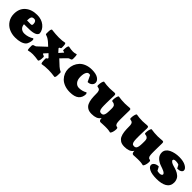

<svg xmlns="http://www.w3.org/2000/svg" viewBox="372 -1918 3314 3314"><g transform="rotate(45 2029.0 -261.0)"><path d="M265.1 -341.8Q279.3 -341.8 308.6 -341.1Q337.9 -340.3 354 -340.3Q373.5 -340.3 380.6 -348.4Q387.7 -356.4 387.7 -375.5Q387.7 -411.1 373 -430.2Q358.4 -449.2 330.6 -449.2Q290.5 -449.2 277.8 -424.1Q265.1 -398.9 265.1 -341.8ZM534.2 -47.9Q470.2 13.2 327.1 13.2Q243.7 13.2 175 -19.3Q106.4 -51.8 64.9 -115.5Q23.4 -179.2 23.4 -262.7Q23.4 -390.6 106 -462.4Q188.5 -534.2 323.7 -534.2Q430.2 -534.2 500.5 -477.1Q570.8 -419.9 578.6 -338.4Q567.4 -263.2 396.5 -259.8Q347.2 -258.3 273.9 -258.3Q278.8 -201.7 311.3 -174.6Q343.8 -147.5 390.6 -147.5Q434.6 -147.5 479.5 -161.6Q524.4 -175.8 558.6 -199.2Q575.2 -191.9 575.2 -170.4Q575.2 -136.7 561.8 -98.9Q548.3 -61 534.2 -47.9Z M985.8 -144.5 927.2 -204.6Q865.2 -139.2 865.2 -137.2Q865.2 -128.9 872.8 -124.3Q880.4 -119.6 889.4 -117.9Q898.4 -116.2 906 -109.9Q913.6 -103.5 913.6 -92.3Q913.6 6.8 886.7 13.7Q805.7 0 747.6 0Q696.3 0 646 13.2Q645 13.7 643.1 13.7Q637.7 13.7 634.5 5.6Q631.3 -2.4 630.1 -20Q628.9 -37.6 628.7 -50Q628.4 -62.5 628.4 -85.9Q628.4 -102.5 636.2 -110.8Q644 -119.1 654.3 -121.1Q664.6 -123 678.7 -128.9Q692.9 -134.8 702.1 -145Q714.8 -156.7 764.6 -203.6Q814.5 -250.5 844.2 -277.8Q832.5 -288.6 814 -305.9Q795.4 -323.2 783.9 -333.5Q772.5 -343.8 766.6 -347.7Q736.3 -371.1 711.9 -383.1Q687.5 -395 678.5 -396Q669.4 -397 665.3 -402.3Q661.1 -407.7 661.1 -423.8Q661.1 -483.4 665 -503.9Q668.9 -524.4 681.2 -534.2Q786.6 -521 860.4 -521Q946.8 -521 1002.9 -534.7Q1014.2 -531.2 1018.8 -509.5Q1023.4 -487.8 1023.4 -435.1Q1023.4 -422.9 1017.8 -417Q1012.2 -411.1 1005.9 -410.4Q999.5 -409.7 993.9 -404.5Q988.3 -399.4 988.3 -388.2Q988.3 -387.7 991.7 -383.3L1043.5 -325.7Q1107.9 -395.5 1107.9 -398.4Q1107.9 -406.7 1101.8 -408.9Q1095.7 -411.1 1088.6 -410.2Q1081.5 -409.2 1075.4 -413.3Q1069.3 -417.5 1069.3 -428.7Q1069.3 -527.8 1096.2 -534.7Q1161.1 -521 1206.1 -521Q1244.6 -521 1278.3 -534.2Q1278.8 -534.7 1281.2 -534.7Q1286.6 -534.7 1289.8 -526.6Q1293 -518.6 1294.2 -501Q1295.4 -483.4 1295.7 -470.9Q1295.9 -458.5 1295.9 -435.1Q1295.9 -418.5 1288.1 -410.2Q1280.3 -401.9 1270 -399.9Q1259.8 -397.9 1245.6 -392.1Q1231.4 -386.2 1222.2 -376Q1172.4 -326.2 1121.1 -272.5Q1219.7 -180.2 1227.1 -173.8Q1247.1 -156.7 1264.4 -145.5Q1281.7 -134.3 1289.1 -131.8Q1296.4 -129.4 1302 -125.5Q1307.6 -121.6 1308.6 -116.5Q1309.6 -111.3 1309.6 -97.2Q1309.6 -37.6 1305.7 -17.1Q1301.8 3.4 1289.6 13.2Q1197.3 0 1134.8 0Q1039.1 0 976.1 13.7Q964.8 9.8 960.2 -13.9Q955.6 -37.6 955.6 -95.7Q955.6 -107.9 960.2 -114Q964.8 -120.1 970.7 -121.1Q976.6 -122.1 981.2 -127.7Q985.8 -133.3 985.8 -144.5Z M1870.6 -190.4 1885.7 -166Q1885.7 -80.6 1831.1 -33.7Q1776.4 13.2 1661.1 13.2Q1587.4 13.2 1528.3 -9.5Q1469.2 -32.2 1432.6 -70.1Q1396 -107.9 1376.7 -155Q1357.4 -202.1 1357.4 -253.4Q1357.4 -309.1 1376.5 -358.9Q1395.5 -408.7 1432.1 -448.2Q1468.8 -487.8 1527.6 -511Q1586.4 -534.2 1660.6 -534.2Q1761.2 -534.2 1812.5 -499.3Q1863.8 -464.4 1863.8 -417.5Q1863.8 -381.3 1834 -355.2Q1804.2 -329.1 1756.3 -329.1L1701.7 -443.4Q1696.3 -448.7 1672.4 -448.7Q1648.4 -448.7 1632.3 -428Q1616.2 -407.2 1609.6 -376.2Q1603 -345.2 1603 -307.1Q1603 -232.9 1637.2 -191.4Q1671.4 -149.9 1722.7 -149.9Q1801.3 -149.9 1870.6 -190.4Z M2374.5 -292.5Q2374.5 -309.1 2374 -318.4Q2373.5 -327.6 2369.9 -342.8Q2366.2 -357.9 2359.6 -366.5Q2353 -375 2339.6 -382.6Q2326.2 -390.1 2306.6 -392.1Q2291 -393.6 2286.6 -399.4Q2282.2 -405.3 2282.2 -421.4Q2282.2 -455.1 2290.5 -490Q2298.8 -524.9 2313.5 -534.2Q2390.1 -521 2477.1 -521Q2503.9 -521 2538.3 -524.4Q2572.8 -527.8 2581.5 -527.8Q2603 -527.8 2608.6 -520Q2614.3 -512.2 2614.3 -484.9Q2614.3 -483.4 2613.5 -449.2Q2612.8 -415 2612.1 -368.2Q2611.3 -321.3 2611.3 -288.6Q2611.3 -259.3 2611.6 -243.9Q2611.8 -228.5 2614 -207.3Q2616.2 -186 2620.4 -174.8Q2624.5 -163.6 2632.6 -154.1Q2640.6 -144.5 2652.3 -141.6Q2653.3 -141.6 2658.4 -141.1Q2663.6 -140.6 2667 -139.4Q2670.4 -138.2 2674.8 -135Q2679.2 -131.8 2681.4 -124Q2683.6 -116.2 2683.6 -105Q2683.6 -94.7 2681.2 -72.5Q2678.7 -50.3 2668.7 -21.2Q2658.7 7.8 2643.6 12.7Q2640.6 12.2 2629.9 9.8Q2619.1 7.3 2615.2 6.6Q2611.3 5.9 2599.9 4.2Q2588.4 2.4 2578.1 1.7Q2567.9 1 2550.8 0.5Q2533.7 0 2513.2 0Q2481 0 2448.2 2.4Q2415.5 4.9 2407.2 4.9Q2366.2 4.9 2366.2 -61Q2339.4 -19.5 2297.1 -3.2Q2254.9 13.2 2193.8 13.2Q2163.1 13.2 2137.9 7.6Q2112.8 2 2094 -10Q2075.2 -22 2060.8 -37.1Q2046.4 -52.2 2036.6 -74Q2026.9 -95.7 2020.5 -118.4Q2014.2 -141.1 2010.7 -170.9Q2007.3 -200.7 2006.1 -228.8Q2004.9 -256.8 2004.9 -292.5Q2004.9 -313 2003.7 -325.2Q2002.4 -337.4 1997.3 -354Q1992.2 -370.6 1979.5 -379.9Q1966.8 -389.2 1946.3 -391.6Q1930.7 -393.6 1926.3 -399.4Q1921.9 -405.3 1921.9 -421.4Q1921.9 -455.1 1930.2 -490Q1938.5 -524.9 1953.1 -534.2Q2021.5 -521 2102.5 -521Q2130.4 -521 2166.3 -524.4Q2202.1 -527.8 2211.4 -527.8Q2233.4 -527.8 2240.2 -519.5Q2247.1 -511.2 2247.1 -484.9Q2247.1 -482.9 2245.6 -449.5Q2244.1 -416 2242.9 -371.6Q2241.7 -327.1 2241.7 -299.8Q2241.7 -258.8 2241.9 -239.5Q2242.2 -220.2 2244.1 -193.6Q2246.1 -167 2250.2 -155.5Q2254.4 -144 2261.5 -131.6Q2268.6 -119.1 2280 -115Q2291.5 -110.8 2307.6 -110.8Q2320.8 -110.8 2331.1 -115.2Q2341.3 -119.6 2348.4 -126.7Q2355.5 -133.8 2360.4 -147Q2365.2 -160.2 2367.9 -173.3Q2370.6 -186.5 2372.1 -207.5Q2373.5 -228.5 2374 -246.8Q2374.5 -265.1 2374.5 -292.5Z M3174.8 -292.5Q3174.8 -309.1 3174.3 -318.4Q3173.8 -327.6 3170.2 -342.8Q3166.5 -357.9 3159.9 -366.5Q3153.3 -375 3139.9 -382.6Q3126.5 -390.1 3106.9 -392.1Q3091.3 -393.6 3086.9 -399.4Q3082.5 -405.3 3082.5 -421.4Q3082.5 -455.1 3090.8 -490Q3099.1 -524.9 3113.8 -534.2Q3190.4 -521 3277.3 -521Q3304.2 -521 3338.6 -524.4Q3373 -527.8 3381.8 -527.8Q3403.3 -527.8 3408.9 -520Q3414.6 -512.2 3414.6 -484.9Q3414.6 -483.4 3413.8 -449.2Q3413.1 -415 3412.4 -368.2Q3411.6 -321.3 3411.6 -288.6Q3411.6 -259.3 3411.9 -243.9Q3412.1 -228.5 3414.3 -207.3Q3416.5 -186 3420.7 -174.8Q3424.8 -163.6 3432.9 -154.1Q3440.9 -144.5 3452.6 -141.6Q3453.6 -141.6 3458.7 -141.1Q3463.9 -140.6 3467.3 -139.4Q3470.7 -138.2 3475.1 -135Q3479.5 -131.8 3481.7 -124Q3483.9 -116.2 3483.9 -105Q3483.9 -94.7 3481.4 -72.5Q3479 -50.3 3469 -21.2Q3459 7.8 3443.8 12.7Q3440.9 12.2 3430.2 9.8Q3419.4 7.3 3415.5 6.6Q3411.6 5.9 3400.1 4.2Q3388.7 2.4 3378.4 1.7Q3368.2 1 3351.1 0.5Q3334 0 3313.5 0Q3281.2 0 3248.5 2.4Q3215.8 4.9 3207.5 4.9Q3166.5 4.9 3166.5 -61Q3139.6 -19.5 3097.4 -3.2Q3055.2 13.2 2994.1 13.2Q2963.4 13.2 2938.2 7.6Q2913.1 2 2894.3 -10Q2875.5 -22 2861.1 -37.1Q2846.7 -52.2 2836.9 -74Q2827.1 -95.7 2820.8 -118.4Q2814.5 -141.1 2811 -170.9Q2807.6 -200.7 2806.4 -228.8Q2805.2 -256.8 2805.2 -292.5Q2805.2 -313 2804 -325.2Q2802.7 -337.4 2797.6 -354Q2792.5 -370.6 2779.8 -379.9Q2767.1 -389.2 2746.6 -391.6Q2731 -393.6 2726.6 -399.4Q2722.2 -405.3 2722.2 -421.4Q2722.2 -455.1 2730.5 -490Q2738.8 -524.9 2753.4 -534.2Q2821.8 -521 2902.8 -521Q2930.7 -521 2966.6 -524.4Q3002.4 -527.8 3011.7 -527.8Q3033.7 -527.8 3040.5 -519.5Q3047.4 -511.2 3047.4 -484.9Q3047.4 -482.9 3045.9 -449.5Q3044.4 -416 3043.2 -371.6Q3042 -327.1 3042 -299.8Q3042 -258.8 3042.2 -239.5Q3042.5 -220.2 3044.4 -193.6Q3046.4 -167 3050.5 -155.5Q3054.7 -144 3061.8 -131.6Q3068.8 -119.1 3080.3 -115Q3091.8 -110.8 3107.9 -110.8Q3121.1 -110.8 3131.3 -115.2Q3141.6 -119.6 3148.7 -126.7Q3155.8 -133.8 3160.6 -147Q3165.5 -160.2 3168.2 -173.3Q3170.9 -186.5 3172.4 -207.5Q3173.8 -228.5 3174.3 -246.8Q3174.8 -265.1 3174.8 -292.5Z M4040.5 -158.7Q4040.5 -114.3 4021.2 -80.6Q4002 -46.9 3966.6 -26.6Q3931.2 -6.3 3884.5 3.4Q3837.9 13.2 3780.3 13.2Q3660.6 13.2 3600.8 -17.6Q3541 -48.3 3541 -90.3Q3541 -121.6 3573 -144.5Q3605 -167.5 3655.3 -167.5L3693.4 -97.2Q3721.2 -89.8 3749.5 -89.8Q3772.5 -89.8 3789.1 -99.1Q3805.7 -108.4 3805.7 -121.6Q3805.7 -134.8 3793 -147Q3780.3 -159.2 3759.5 -168.9Q3738.8 -178.7 3718 -186.3Q3697.3 -193.8 3675 -201.4Q3652.8 -209 3643.6 -213.4Q3584 -241.7 3552.2 -280.8Q3520.5 -319.8 3520.5 -375Q3520.5 -414.1 3543.9 -445.3Q3567.4 -476.6 3606.4 -495.4Q3645.5 -514.2 3692.6 -524.2Q3739.7 -534.2 3790 -534.2Q3892.1 -534.2 3951.9 -500.5Q4011.7 -466.8 4011.7 -426.3Q4011.7 -399.9 3984.1 -382.8Q3956.5 -365.7 3905.8 -365.7L3874 -425.8Q3868.7 -431.6 3845.5 -436.8Q3822.3 -441.9 3798.8 -441.9Q3745.6 -441.9 3745.6 -413.1Q3745.6 -397.9 3768.3 -381.3Q3791 -364.7 3828.1 -354.5Q3853 -347.7 3869.9 -342.5Q3886.7 -337.4 3910.9 -327.9Q3935.1 -318.4 3951.4 -308.6Q3967.8 -298.8 3986.1 -283.7Q4004.4 -268.6 4015.1 -251.2Q4025.9 -233.9 4033.2 -210.2Q4040.5 -186.5 4040.5 -158.7Z"/></g></svg>

Font: Coustard Black
Style: Regular
Weight: 900
Foundry: vernon adams
Version: Version 1.001;